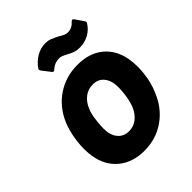

<svg xmlns="http://www.w3.org/2000/svg" viewBox="-203 -820 940 940"><g transform="rotate(-45 266.5 -350.0)"><path d="M46 -156Q42 -177 42 -208Q42 -233 45 -258Q53 -321 72 -364Q104 -438 167 -480Q230 -522 311 -522Q391 -522 442.5 -480.5Q494 -439 508 -365Q513 -335 513 -304Q513 -283 510 -260Q504 -205 484 -159Q453 -81 390 -36.5Q327 8 245 8Q164 8 111 -36Q58 -80 46 -156ZM356 -188Q368 -221 372 -258Q375 -282 375 -303Q375 -348 354 -374.5Q333 -401 295 -401Q263 -401 238 -382Q213 -363 199 -329Q188 -305 183 -258Q180 -233 180 -210Q180 -165 201.5 -139Q223 -113 260 -113Q292 -113 317 -133Q342 -153 356 -188ZM316 -591Q297 -601 288 -604.5Q279 -608 269 -608Q238 -608 214 -586Q209 -581 205 -581Q201 -581 198 -585L164 -629Q160 -635 160 -638Q160 -642 163 -646Q183 -674 212 -691Q241 -708 274 -708Q292 -708 305.5 -703Q319 -698 330 -692.5Q341 -687 344 -685Q361 -675 370 -671Q379 -667 390 -667Q419 -667 440 -691Q444 -696 449 -696Q453 -696 456 -692L487 -647Q492 -639 488 -633Q472 -606 443 -589.5Q414 -573 379 -573Q359 -573 345.5 -577.5Q332 -582 316 -591Z"/></g></svg>

Font: Barlow
Style: Bold Italic
Weight: 700
Italic angle: -7°
Designer: Jeremy Tribby
Foundry: Tribby Type
Version: Version 1.422